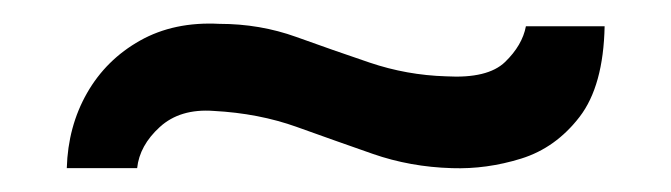

<svg xmlns="http://www.w3.org/2000/svg" viewBox="-20 -649 563 161"><path d="M359 -508Q324 -509 292.5 -520Q261 -531 229 -542.5Q197 -554 159 -556Q131 -558 114 -542.5Q97 -527 95 -508H36Q37 -543 53 -571Q69 -599 97.5 -615Q126 -631 164 -629Q198 -629 228.5 -618Q259 -607 290 -596.5Q321 -586 354 -585Q389 -583 403.5 -597Q418 -611 421 -627H487Q486 -577 466 -551Q446 -525 417 -516Q388 -507 359 -508Z"/></svg>

Font: Alumni Sans
Style: Bold
Weight: 700
Designer: Robert E. Leuschke
Foundry: Robert E. Leuschke
Version: Version 1.018